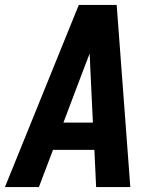

<svg xmlns="http://www.w3.org/2000/svg" viewBox="-29 -755 649 775"><path d="M-9 0 289 -735H442L497 0H359L352 -150H185L128 0ZM227 -260H346L335 -490Q335 -502 334 -514.5Q333 -527 333 -539Q328 -527 323.5 -514.5Q319 -502 314 -490Z"/></svg>

Font: Iosevka SS04 XBd Ex
Style: Italic
Weight: 800
Width: 7
Italic angle: -9°
Monospace: yes
Designer: Belleve Invis
Foundry: Belleve Invis
Version: Version 19.0.0; ttfautohint (v1.8.4)